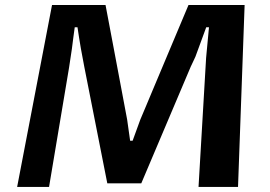

<svg xmlns="http://www.w3.org/2000/svg" viewBox="-20 -735 1060 755"><path d="M47.4 0 184.6 -715.3H395Q410.6 -631.8 426.3 -549.8Q441.9 -467.8 457.5 -384.3L480 -264.6L491.7 -181.6H501.5L531.7 -264.6Q543 -291.5 554.4 -318.4Q565.9 -345.2 577.1 -372.6L721.2 -715.3H941.9L916 0H760.7L790.5 -507.8L801.8 -627.9H791L748.5 -512.2Q743.7 -502.4 739.3 -492.4Q734.9 -482.4 730 -472.7L535.6 -14.2H401.9L311.5 -472.2L297.9 -544.9Q294.4 -565.9 291 -586.7Q287.6 -607.4 284.7 -627.9H273.9Q271 -606.4 268.1 -585.4Q265.1 -564.5 262.7 -543L251.5 -468.8L172.9 0Z"/></svg>

Font: Proza Libre
Style: SemiBold Italic
Weight: 600
Designer: Jasper de Waard
Foundry: Jasper de Waard
Version: Version 1.000; ttfautohint (v1.4.1.8-43bc)